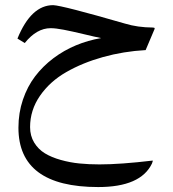

<svg xmlns="http://www.w3.org/2000/svg" viewBox="-20 -427 684 757"><path d="M98.6 74.2Q98.6 108.4 114.7 135Q130.9 161.6 157 177.5Q183.1 193.4 219.7 203.6Q256.3 213.9 293.2 217.5Q330.1 221.2 372.1 221.2Q454.1 221.2 582 206.1V206.5Q582.5 207 582.5 207.5Q582.5 209 579.1 217.8Q534.7 310.5 367.2 310.5Q52.7 310.5 52.7 76.7Q52.7 18.1 70.3 -33.9Q87.9 -85.9 118.4 -126Q148.9 -166 190.4 -197.3Q231.9 -228.5 279.5 -248.3Q327.1 -268.1 378.9 -276.9Q356.4 -281.2 309.6 -292.5Q262.7 -303.7 231 -309.8Q199.2 -315.9 179.7 -315.9Q124.5 -315.9 77.6 -257.3L48.8 -274.9Q102.5 -406.7 189.5 -406.7Q226.1 -405.3 472.7 -334Q522.5 -318.8 583 -318.4Q589.8 -318.4 589.8 -314.9Q589.8 -313.5 589.4 -312.5L554.2 -229.5Q466.8 -224.6 386.2 -202.1Q305.7 -179.7 241 -142.6Q176.3 -105.5 137.5 -49.1Q98.6 7.3 98.6 74.2Z"/></svg>

Font: Parastoo FD
Style: FD
Weight: 400
Foundry: Saber Rastikerdar (saber.rastikerdar@gmail.com)
Version: Version 2.0.1